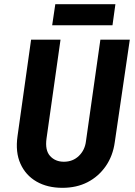

<svg xmlns="http://www.w3.org/2000/svg" viewBox="-20 -890 645 920"><path d="M279 10Q207 10 155 -20Q103 -50 78 -105.5Q53 -161 64 -238L129 -700H270L203 -227Q195 -170 220 -142.5Q245 -115 286 -115Q329 -115 358 -143Q387 -171 392 -214L461 -700H602L530 -209Q521 -143 486.5 -93.5Q452 -44 399.5 -17Q347 10 279 10ZM230 -769 245 -870H533L519 -769Z"/></svg>

Font: Finlandica SemiBold
Style: Italic
Weight: 600
Italic angle: -8°
Designer: Niklas Ekholm, Juho Hiilivirta, Jaakko Suomalainen
Foundry: Helsinki Type Studio
Version: Version 1.063